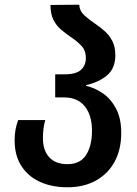

<svg xmlns="http://www.w3.org/2000/svg" viewBox="-20 -784 581 814"><path d="M266 10Q200 10 149.5 -13Q99 -36 70.5 -80.5Q42 -125 42 -189Q42 -215 46 -235.5Q50 -256 57 -275H172Q167 -258 164.5 -239Q162 -220 162 -198Q162 -146 189 -117Q216 -88 266 -88Q320 -88 345 -127Q370 -166 370 -230Q370 -295 339.5 -333Q309 -371 252 -371H214V-469H254Q303 -469 323.5 -488Q344 -507 344 -538Q344 -570 325 -590Q306 -610 280 -627Q260 -641 240 -657.5Q220 -674 207 -699Q194 -724 194 -763L316 -764Q317 -738 336.5 -720Q356 -702 384 -683Q405 -669 424.5 -651.5Q444 -634 456.5 -609.5Q469 -585 469 -550Q469 -495 435 -465.5Q401 -436 345 -423V-420Q382 -412 416.5 -388Q451 -364 472.5 -322.5Q494 -281 494 -221Q494 -151 466.5 -99.5Q439 -48 387.5 -19Q336 10 266 10Z"/></svg>

Font: Noto Sans Georgian SemiCondensed SemiBold
Style: Regular
Weight: 600
Width: 4
Designer: Monotype Design Team, Akaki Razmadze
Foundry: Google LLC
Version: Version 2.005; ttfautohint (v1.8.4.7-5d5b)